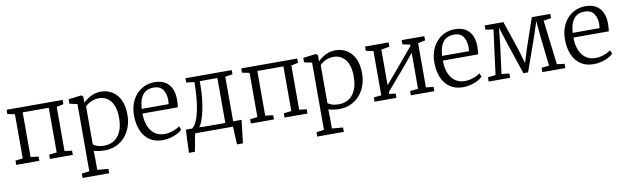

<svg xmlns="http://www.w3.org/2000/svg" viewBox="-47 -1116 6192 1905"><g transform="rotate(-10 3048.5 -164.0)"><path d="M40 0V-43L114.5 -52V-497L41 -512V-555H605V-512L535.5 -497V-52L610 -43V0H379.5V-43L456.5 -52V-502H193.5V-52L272.5 -43V0Z M1213 -298Q1213 -233.5 1193 -177.5Q1173 -121.5 1136 -79Q1099 -36.5 1047 -12.8Q995 11 931 11Q904 11 872.8 6.8Q841.5 2.5 821 -5L823 80V188L934 198V242H666V198L743 188V-489L665 -506V-551L793 -567H795L813 -551V-490Q830.5 -508 856.8 -526.5Q883 -545 917.5 -557.5Q952 -570 994 -570Q1049.5 -570 1099.8 -542Q1150 -514 1181.5 -454Q1213 -394 1213 -298ZM961 -509Q929.5 -509 902.5 -499.8Q875.5 -490.5 855 -477Q834.5 -463.5 823 -451V-70Q830.5 -58 862.2 -47Q894 -36 935 -36Q988.5 -36 1031.8 -62.5Q1075 -89 1100.5 -143.8Q1126 -198.5 1126 -284Q1126 -343.5 1113 -386.2Q1100 -429 1077 -456.2Q1054 -483.5 1024.2 -496.2Q994.5 -509 961 -509Z M1516.5 11Q1437.5 11 1383.8 -26Q1330 -63 1302.8 -128.8Q1275.5 -194.5 1275.5 -280Q1275.5 -344.5 1294.8 -397.8Q1314 -451 1348.5 -489.5Q1383 -528 1429.8 -549Q1476.5 -570 1531.5 -570Q1620 -570 1670 -519.5Q1720 -469 1723.5 -372Q1723.5 -343.5 1722.5 -322Q1721.5 -300.5 1717.5 -284H1361.5Q1361.5 -233.5 1373 -190Q1384.5 -146.5 1407.2 -114.2Q1430 -82 1464 -64Q1498 -46 1542.5 -46Q1585.5 -46 1629.5 -61.5Q1673.5 -77 1696.5 -97L1712.5 -60Q1693.5 -40.5 1662.2 -24.5Q1631 -8.5 1593 1.2Q1555 11 1516.5 11ZM1362.5 -331H1633.5Q1634.5 -338 1635.2 -347.2Q1636 -356.5 1636.2 -364.5Q1636.5 -372.5 1636.5 -375Q1636 -436.5 1607.2 -477.8Q1578.5 -519 1511.5 -519Q1481.5 -519 1455.8 -509Q1430 -499 1410.2 -477Q1390.5 -455 1378.2 -419Q1366 -383 1362.5 -331Z M1803.5 0V-50H1819.5Q1846.5 -70.5 1866.2 -114Q1886 -157.5 1898.5 -217.8Q1911 -278 1917.2 -350.5Q1923.5 -423 1923.5 -502L1842.5 -512V-555H2308.5V-512L2234.5 -502V0ZM1890 -49.5H2155V-502H1977V-454Q1977 -392 1970.2 -328.8Q1963.5 -265.5 1951.5 -209.2Q1939.5 -153 1923.8 -111Q1908 -69 1890 -49.5ZM1748.5 180Q1750 141.5 1751.2 103Q1752.5 64.5 1754.2 25.5Q1756 -13.5 1758.5 -52H1918.5L1844.5 -8.5Q1839.5 12 1834 40Q1828.5 68 1823.5 96.5Q1818.5 125 1814.5 147.5Q1810.5 170 1808 180ZM2232 180Q2231 157.5 2230 135Q2229 112.5 2228 90Q2227 67.5 2226 45Q2225 22.5 2224 0L2189 -52H2319Q2316.5 -29 2313.8 -5.8Q2311 17.5 2308.5 40.8Q2306 64 2303.2 87.2Q2300.5 110.5 2297.8 133.8Q2295 157 2292 180Z M2404 0V-43L2478.5 -52V-497L2405 -512V-555H2969V-512L2899.5 -497V-52L2974 -43V0H2743.5V-43L2820.5 -52V-502H2557.5V-52L2636.5 -43V0Z M3577 -298Q3577 -233.5 3557 -177.5Q3537 -121.5 3500 -79Q3463 -36.5 3411 -12.8Q3359 11 3295 11Q3268 11 3236.8 6.8Q3205.5 2.5 3185 -5L3187 80V188L3298 198V242H3030V198L3107 188V-489L3029 -506V-551L3157 -567H3159L3177 -551V-490Q3194.5 -508 3220.8 -526.5Q3247 -545 3281.5 -557.5Q3316 -570 3358 -570Q3413.5 -570 3463.8 -542Q3514 -514 3545.5 -454Q3577 -394 3577 -298ZM3325 -509Q3293.5 -509 3266.5 -499.8Q3239.5 -490.5 3219 -477Q3198.5 -463.5 3187 -451V-70Q3194.5 -58 3226.2 -47Q3258 -36 3299 -36Q3352.5 -36 3395.8 -62.5Q3439 -89 3464.5 -143.8Q3490 -198.5 3490 -284Q3490 -343.5 3477 -386.2Q3464 -429 3441 -456.2Q3418 -483.5 3388.2 -496.2Q3358.5 -509 3325 -509Z M3650 0V-43L3726.5 -51V-497L3652 -512V-555H3889V-512L3806 -497V-139L3887 -234L4097 -483V-497L4021 -512V-555H4249V-512L4176.5 -497V-51L4252 -43V0H4016V-43L4097 -51V-414L4007.5 -305L3806 -69V-51L3870 -43V0Z M4542.5 11Q4463.5 11 4409.8 -26Q4356 -63 4328.8 -128.8Q4301.5 -194.5 4301.5 -280Q4301.5 -344.5 4320.8 -397.8Q4340 -451 4374.5 -489.5Q4409 -528 4455.8 -549Q4502.5 -570 4557.5 -570Q4646 -570 4696 -519.5Q4746 -469 4749.5 -372Q4749.5 -343.5 4748.5 -322Q4747.5 -300.5 4743.5 -284H4387.5Q4387.5 -233.5 4399 -190Q4410.5 -146.5 4433.2 -114.2Q4456 -82 4490 -64Q4524 -46 4568.5 -46Q4611.5 -46 4655.5 -61.5Q4699.5 -77 4722.5 -97L4738.5 -60Q4719.5 -40.5 4688.2 -24.5Q4657 -8.5 4619 1.2Q4581 11 4542.5 11ZM4388.5 -331H4659.5Q4660.5 -338 4661.2 -347.2Q4662 -356.5 4662.2 -364.5Q4662.5 -372.5 4662.5 -375Q4662 -436.5 4633.2 -477.8Q4604.5 -519 4537.5 -519Q4507.5 -519 4481.8 -509Q4456 -499 4436.2 -477Q4416.5 -455 4404.2 -419Q4392 -383 4388.5 -331Z M4800 0V-43L4878 -52L4936.5 -501.5L4857.5 -512.5V-555.5H5046L5147.5 -255L5187 -118L5229.5 -255L5332 -555H5518.5V-512L5441.5 -501L5496 -52L5572 -43V0H5341V-43L5417 -52L5384.5 -339L5369 -507L5313.5 -341L5200.5 -22H5153.5L5046.5 -341.5L4993.5 -507.5L4975.5 -339.5L4938 -52L5016 -43V0Z M5858.5 11Q5779.5 11 5725.8 -26Q5672 -63 5644.8 -128.8Q5617.5 -194.5 5617.5 -280Q5617.5 -344.5 5636.8 -397.8Q5656 -451 5690.5 -489.5Q5725 -528 5771.8 -549Q5818.5 -570 5873.5 -570Q5962 -570 6012 -519.5Q6062 -469 6065.5 -372Q6065.5 -343.5 6064.5 -322Q6063.5 -300.5 6059.5 -284H5703.5Q5703.5 -233.5 5715 -190Q5726.5 -146.5 5749.2 -114.2Q5772 -82 5806 -64Q5840 -46 5884.5 -46Q5927.5 -46 5971.5 -61.5Q6015.5 -77 6038.5 -97L6054.5 -60Q6035.5 -40.5 6004.2 -24.5Q5973 -8.5 5935 1.2Q5897 11 5858.5 11ZM5704.5 -331H5975.5Q5976.5 -338 5977.2 -347.2Q5978 -356.5 5978.2 -364.5Q5978.5 -372.5 5978.5 -375Q5978 -436.5 5949.2 -477.8Q5920.5 -519 5853.5 -519Q5823.5 -519 5797.8 -509Q5772 -499 5752.2 -477Q5732.5 -455 5720.2 -419Q5708 -383 5704.5 -331Z"/></g></svg>

Font: Merriweather 7pt Light
Style: Regular
Weight: 300
Designer: Eben Sorkin
Foundry: Eben Sorkin
Version: Version 2.200;gftools[0.9.31]